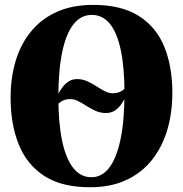

<svg xmlns="http://www.w3.org/2000/svg" viewBox="-20 -774 768 806"><path d="M425 -299.5Q402 -299.5 382.2 -308.2Q362.5 -317 344.5 -328.5Q326.5 -340 309.5 -349Q292.5 -358 275.5 -358Q260.5 -358 250.8 -354.5Q241 -351 234 -346Q227 -341 220 -334.5L221.5 -372.5Q229 -389 240 -404.8Q251 -420.5 266.8 -431.2Q282.5 -442 303.5 -442Q326.5 -442 346.2 -433Q366 -424 384.2 -412.2Q402.5 -400.5 419.5 -391.5Q436.5 -382.5 453.5 -382.5Q467 -382.5 476.8 -385.8Q486.5 -389 494 -394.2Q501.5 -399.5 507.5 -405.5L507 -368Q500 -352 488.8 -336Q477.5 -320 461.8 -309.8Q446 -299.5 425 -299.5ZM359 12Q240 12.5 166.2 -35.2Q92.5 -83 58.5 -168Q24.5 -253 24.5 -363.5Q24.5 -448.5 46.2 -519.8Q68 -591 111.5 -643.5Q155 -696 220 -724.8Q285 -753.5 371.5 -753.5Q489.5 -753.5 562.8 -707Q636 -660.5 669.8 -577.5Q703.5 -494.5 703.5 -384.5Q703.5 -299.5 681.8 -227.2Q660 -155 616.8 -101.2Q573.5 -47.5 509 -17.8Q444.5 12 359 12ZM364 -30Q408 -30 438.8 -70.2Q469.5 -110.5 486 -189.5Q502.5 -268.5 502.5 -384Q502.5 -490 487.2 -563Q472 -636 441.5 -673.8Q411 -711.5 365 -711.5Q320.5 -711.5 289.2 -673Q258 -634.5 241.5 -557.2Q225 -480 225 -364Q225 -259 240.5 -184.2Q256 -109.5 286.8 -69.8Q317.5 -30 364 -30Z"/></svg>

Font: Merriweather 96pt Black
Style: Regular
Weight: 900
Version: Version 2.100